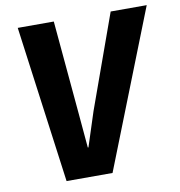

<svg xmlns="http://www.w3.org/2000/svg" viewBox="-81 -802 819 876"><g transform="rotate(-10 328.0 -363.5)"><path d="M157 0 59 -727H226L265 -293L279 -134H282L333.5 -293L489.5 -727H656.5L370 0Z"/></g></svg>

Font: Spline Sans Mono
Style: Bold Italic
Weight: 700
Italic angle: -4°
Monospace: yes
Version: Version 1.004